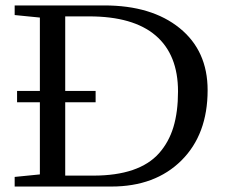

<svg xmlns="http://www.w3.org/2000/svg" viewBox="-20 -683 831 703"><path d="M33.7 0V-35.2L126 -44.4V-308.6H42.5V-350.1H126V-618.7L33.7 -627.9V-663.1H361.8Q535.2 -663.1 637.7 -580.1Q740.2 -497.1 740.2 -353Q740.2 -190.9 644.3 -95.5Q548.3 0 387.7 0ZM218.8 -40H321.3Q405.3 -40 465.6 -60.5Q525.9 -81.1 562 -121.6Q598.1 -162.1 615 -217.8Q631.8 -273.4 631.8 -348.1Q631.8 -482.9 549.8 -553Q467.8 -623 306.2 -623H218.8V-350.1H330.1V-308.6H218.8Z"/></svg>

Font: Elstob 8pt
Style: Regular
Weight: 400
Designer: Peter S. Baker
Version: Version 1.015